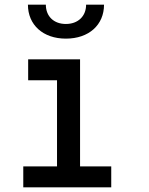

<svg xmlns="http://www.w3.org/2000/svg" viewBox="-20 -805 640 825"><path d="M263 -639C362 -639 427 -698 427 -785H350C350 -735 315 -702 263 -702C211 -702 177 -735 177 -785H100C100 -698 165 -639 263 -639ZM458 0V-90H324V-550H101V-460H225V-90H80V0Z"/></svg>

Font: Tekne LDO Medium
Style: Regular
Weight: 500
Monospace: yes
Designer: Alessio Laiso, Mario Rullo, Paolo Rosset
Foundry: Alessio Laiso
Version: Version 1.000;hotconv 1.0.109;makeotfexe 2.5.65596